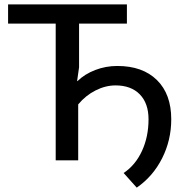

<svg xmlns="http://www.w3.org/2000/svg" viewBox="-20 -734 828 879"><path d="M606 125 546 58Q600 22 630 -43Q660 -108 660 -188Q660 -261 620 -302Q580 -343 509 -343Q463 -343 417.5 -320Q372 -297 338 -256V0H235V-626H17V-714H561V-626H342V-426L333 -363H335Q368 -395 416 -413.5Q464 -432 517 -432Q633 -432 698.5 -367.5Q764 -303 764 -188Q764 -92 722 -9Q680 74 606 125Z"/></svg>

Font: Non Bureau
Style: Regular
Weight: 400
Designer: Jona Saucedo
Foundry: Non Foundry
Version: Version 1.000; ttfautohint (v1.8.4)